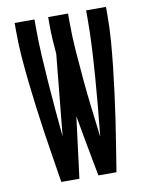

<svg xmlns="http://www.w3.org/2000/svg" viewBox="-83 -796 666 857"><g transform="rotate(-10 250.0 -367.5)"><path d="M125 0Q116 -58 106.5 -116Q97 -174 88.5 -232Q80 -290 72.5 -348Q65 -406 58.5 -464.5Q52 -523 47.5 -581.5Q43 -640 43 -698V-735H133V-698Q133 -636 136.5 -573.5Q140 -511 144.5 -448.5Q149 -386 154.5 -324Q160 -262 166 -199L202 -567Q199 -600 197 -632.5Q195 -665 195 -698V-735H285V-698Q285 -632 290 -565.5Q295 -499 301 -433Q307 -367 315 -301Q323 -235 331 -169Q338 -235 344 -301Q350 -367 355 -433Q360 -499 363.5 -565.5Q367 -632 367 -698V-735H457V-698Q457 -640 452.5 -581.5Q448 -523 441.5 -464.5Q435 -406 427.5 -348Q420 -290 411.5 -232Q403 -174 393.5 -116Q384 -58 375 0H293Q280 -69 267 -138.5Q254 -208 242 -277L207 0Z"/></g></svg>

Font: Iosevka Bendy Medium
Style: Regular
Weight: 500
Monospace: yes
Designer: Belleve Invis
Foundry: Belleve Invis
Version: Version 30.1.2